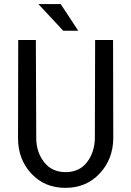

<svg xmlns="http://www.w3.org/2000/svg" viewBox="-20 -906 640 936"><path d="M67.9 -229.5 68.8 -710.9H154.8L156.7 -229.5Q157.7 -162.6 195.8 -114.7Q233.9 -66.9 299.8 -66.9Q366.2 -66.9 403.3 -114.3Q440.4 -161.6 442.4 -229.5L443.8 -710.9H531.2L532.2 -229.5Q530.3 -127.9 464.8 -59.1Q399.9 9.8 298.8 9.8Q197.8 9.8 133.3 -59.1Q68.8 -127.9 67.9 -229.5ZM361.3 -756.3H288.1L167 -886.2H275.9Z"/></svg>

Font: RobotoMono-Regular
Style: Regular
Weight: 400
Designer: Google
Version: Version 2.000985; 2015; ttfautohint (v1.3)